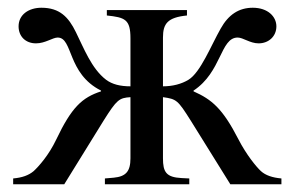

<svg xmlns="http://www.w3.org/2000/svg" viewBox="-20 -476 761 496"><path d="M707 0V-15C684 -17 666 -23 654 -34C642 -45 616 -77 596 -116C555 -196 527 -219 480 -240V-242C553 -290 549 -379 594 -379C608 -379 626 -364 648 -364C674 -364 694 -382 694 -408C694 -433 672 -456 633 -456C597 -456 570 -438 550 -402C525 -358 498 -289 467 -270C449 -259 426 -253 401 -253V-379C401 -415 413 -431 463 -436V-450H256V-436C303 -431 317 -426 317 -377V-253C291 -253 270 -258 254 -270C216 -299 196 -353 176 -393C157 -432 134 -456 87 -456C54 -456 28 -438 28 -408C28 -382 46 -364 73 -364C97 -364 116 -379 129 -379C169 -379 153 -286 241 -242V-240C192 -224 165 -199 125 -115C106 -75 80 -46 67 -34C54 -23 37 -17 14 -15V0H146L248 -165C282 -219 288 -223 317 -225V-67C317 -33 305 -20 274 -17L251 -15V0H469V-15L449 -16C409 -18 401 -32 401 -67V-225C436 -220 439 -218 473 -164L575 0Z"/></svg>

Font: STIXGeneral
Style: Regular
Weight: 400
Designer: MicroPress Inc., with final additions and corrections provided by Coen Hoffman, Elsevier (retired)
Version: Version 1.1.0